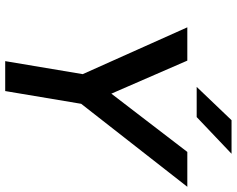

<svg xmlns="http://www.w3.org/2000/svg" viewBox="-106 -804 910 738"><g transform="rotate(90 349.0 -435.0)"><path d="M265 -298 85 -700H213L340 -408L564 -700H698L379 -292L330 0H215ZM442 -870H571L430 -736H314Z"/></g></svg>

Font: Oak Sans Semibold
Style: Italic
Weight: 600
Italic angle: -9.49998°
Foundry: Erik Kennedy, Walven
Version: Version 1.000